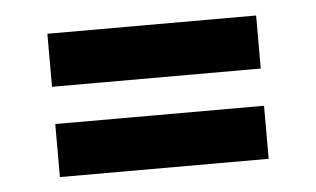

<svg xmlns="http://www.w3.org/2000/svg" viewBox="-32 -447 558 339"><g transform="rotate(-5 247.0 -277.0)"><path d="M432 -310H62V-404H432ZM432 -150H62V-244H432Z"/></g></svg>

Font: Cabin
Style: Bold
Weight: 700
Designer: Pablo Impallari
Foundry: Pablo Impallari. www.impallari.com Igino Marini. www.ikern.com
Version: Version 1.005